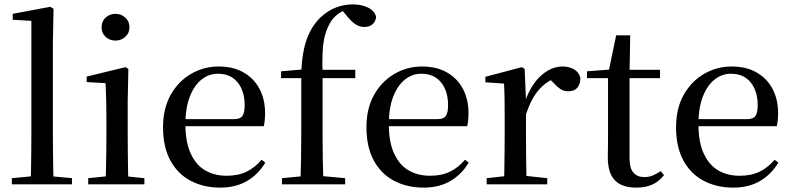

<svg xmlns="http://www.w3.org/2000/svg" viewBox="-20 -840 3609 875"><path d="M34 0V-28L150 -39H190L308 -28V0ZM120 0Q121 -33 121.5 -72.5Q122 -112 122.5 -153Q123 -194 123 -230V-745L38 -750V-777L209 -809L224 -800L221 -644V-230Q221 -194 221.5 -153Q222 -112 222.5 -72.5Q223 -33 224 0Z M382 0V-28L491 -39H531L638 -28V0ZM461 0Q462 -25 463 -66Q464 -107 464.5 -152Q465 -197 465 -230V-294Q465 -345 464 -384.5Q463 -424 461 -461L375 -466V-491L552 -534L565 -526L562 -382V-230Q562 -197 562.5 -152Q563 -107 563.5 -66Q564 -25 565 0ZM506 -655Q480 -655 461.5 -672Q443 -689 443 -716Q443 -743 461.5 -760Q480 -777 506 -777Q532 -777 551 -760Q570 -743 570 -716Q570 -689 551 -672Q532 -655 506 -655Z M984 15Q908 15 849 -16Q790 -47 756.5 -108.5Q723 -170 723 -260Q723 -346 758 -408Q793 -470 851 -503.5Q909 -537 976 -537Q1044 -537 1091.5 -509Q1139 -481 1163.5 -433.5Q1188 -386 1188 -325Q1188 -289 1182 -265H767V-297H1047Q1075 -297 1085 -312Q1095 -327 1095 -360Q1095 -425 1063 -464.5Q1031 -504 973 -504Q932 -504 898.5 -477.5Q865 -451 845 -399.5Q825 -348 825 -273Q825 -192 849.5 -139.5Q874 -87 916 -63Q958 -39 1013 -39Q1066 -39 1104.5 -58Q1143 -77 1172 -112L1189 -99Q1157 -45 1105.5 -15Q1054 15 984 15Z M1265 0V-28L1380 -39H1432L1553 -28V0ZM1349 0Q1351 -57 1352 -115Q1353 -173 1353 -230V-484H1261V-515L1388 -526L1352 -508L1353 -515Q1358 -611 1380.5 -668Q1403 -725 1442 -762Q1476 -793 1513 -806.5Q1550 -820 1588 -820Q1626 -820 1656 -806Q1686 -792 1694 -764Q1693 -744 1679 -730.5Q1665 -717 1640 -717Q1619 -717 1600.5 -729Q1582 -741 1561 -767L1535 -798V-807H1578V-799Q1550 -796 1526.5 -780.5Q1503 -765 1488 -742Q1472 -716 1462.5 -684Q1453 -652 1450.5 -607Q1448 -562 1450 -498V-230Q1450 -173 1451 -115Q1452 -57 1454 0ZM1402 -484V-522H1599V-484Z M1911 15Q1835 15 1776 -16Q1717 -47 1683.5 -108.5Q1650 -170 1650 -260Q1650 -346 1685 -408Q1720 -470 1778 -503.5Q1836 -537 1903 -537Q1971 -537 2018.5 -509Q2066 -481 2090.5 -433.5Q2115 -386 2115 -325Q2115 -289 2109 -265H1694V-297H1974Q2002 -297 2012 -312Q2022 -327 2022 -360Q2022 -425 1990 -464.5Q1958 -504 1900 -504Q1859 -504 1825.5 -477.5Q1792 -451 1772 -399.5Q1752 -348 1752 -273Q1752 -192 1776.5 -139.5Q1801 -87 1843 -63Q1885 -39 1940 -39Q1993 -39 2031.5 -58Q2070 -77 2099 -112L2116 -99Q2084 -45 2032.5 -15Q1981 15 1911 15Z M2198 0V-28L2307 -40H2362L2474 -28V0ZM2277 0Q2278 -25 2278.5 -66Q2279 -107 2279.5 -152Q2280 -197 2280 -230V-295Q2280 -347 2279.5 -385Q2279 -423 2277 -459L2192 -465V-490L2358 -534L2371 -526L2377 -385V-384V-230Q2377 -197 2377.5 -152Q2378 -107 2378.5 -66Q2379 -25 2380 0ZM2377 -319 2352 -374H2372Q2388 -424 2414.5 -460.5Q2441 -497 2474.5 -517Q2508 -537 2543 -537Q2573 -537 2595.5 -524.5Q2618 -512 2625 -485Q2625 -458 2611.5 -441Q2598 -424 2569 -424Q2549 -424 2533 -435Q2517 -446 2499 -466L2476 -489L2519 -487Q2470 -470 2435.5 -430.5Q2401 -391 2377 -319Z M2800 -484V-522H2988V-484ZM2879 15Q2814 15 2782 -18.5Q2750 -52 2750 -122Q2750 -147 2750.5 -167Q2751 -187 2751 -215V-484H2655V-515L2772 -524L2753 -510L2788 -679H2852L2849 -506V-495V-119Q2849 -74 2866.5 -53.5Q2884 -33 2916 -33Q2938 -33 2954.5 -40Q2971 -47 2991 -60L3006 -42Q2985 -14 2954 0.5Q2923 15 2879 15Z M3322 15Q3246 15 3187 -16Q3128 -47 3094.5 -108.5Q3061 -170 3061 -260Q3061 -346 3096 -408Q3131 -470 3189 -503.5Q3247 -537 3314 -537Q3382 -537 3429.5 -509Q3477 -481 3501.5 -433.5Q3526 -386 3526 -325Q3526 -289 3520 -265H3105V-297H3385Q3413 -297 3423 -312Q3433 -327 3433 -360Q3433 -425 3401 -464.5Q3369 -504 3311 -504Q3270 -504 3236.5 -477.5Q3203 -451 3183 -399.5Q3163 -348 3163 -273Q3163 -192 3187.5 -139.5Q3212 -87 3254 -63Q3296 -39 3351 -39Q3404 -39 3442.5 -58Q3481 -77 3510 -112L3527 -99Q3495 -45 3443.5 -15Q3392 15 3322 15Z"/></svg>

Font: Noto Serif JP ExtraLight Medium
Style: Regular
Weight: 500
Version: Version 2.003-H1;hotconv 1.1.1;makeotfexe 2.6.0